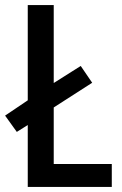

<svg xmlns="http://www.w3.org/2000/svg" viewBox="-25 -734 480 754"><path d="M84 0V-243L41 -216L-5 -280L84 -340V-714H186V-408L292 -475L337 -409L186 -312V-90H414V0Z"/></svg>

Font: Noto Sans Myanmar Condensed Medium
Style: Regular
Weight: 500
Width: 3
Designer: Monotype Design Team
Foundry: Monotype Imaging Inc.
Version: Version 2.107; ttfautohint (v1.8.4.7-5d5b)